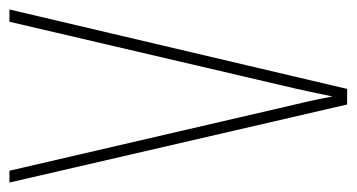

<svg xmlns="http://www.w3.org/2000/svg" viewBox="-194 -560 754 406"><g transform="rotate(-90 183.0 -357.0)"><path d="M366 -714H340L205 -136C196 -99 190 -69 182 -31C175 -69 168 -98 159 -136L25 -714H0L165 0H198Z"/></g></svg>

Font: Noto Sans Arabic UI XCn Th
Style: Regular
Weight: 100
Width: 2
Designer: Monotype Design Team, Nadine Chahine and Nizar Qandah
Foundry: Monotype Imaging Inc.
Version: Version 2.010